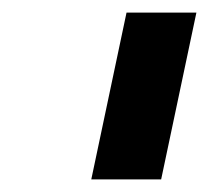

<svg xmlns="http://www.w3.org/2000/svg" viewBox="-20 -765 332 305"><path d="M125 -480 181 -745H292L236 -480Z"/></svg>

Font: Plus Jakarta Display Medium
Style: Italic
Weight: 500
Italic angle: -12°
Designer: Gumpita Rahayu
Foundry: Tokotype Studio
Version: Version 1.000